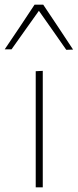

<svg xmlns="http://www.w3.org/2000/svg" viewBox="-47 -797 331 817"><path d="M105 0V-494L135 -495.5V0ZM-27 -587Q5.5 -635 37 -682Q68 -729 100 -777H137Q168.5 -730 200.2 -682.5Q232 -635 264 -586L235 -585Q205.5 -627 177 -668Q148 -709 118.5 -751Q89 -709.5 60.5 -669.5Q32 -629 2 -587Z"/></svg>

Font: Heraclito Thin
Style: Regular
Weight: 100
Designer: Kostas Bartsokas (font) & Cristiano Sobral (main changes)
Foundry: Kostas Bartsokas (font) & Cristiano Sobral (main changes)
Version: Version 1.00;July 8, 2020;FontCreator 13.0.0.2655 64-bit